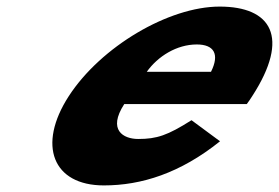

<svg xmlns="http://www.w3.org/2000/svg" viewBox="-20 -548 847 583"><path d="M729.3 -232C734.2 -238 741.3 -249 745.8 -256C862.4 -436 803 -528 647 -528C492 -528 286 -406 188.8 -256C92.3 -107 140.3 15 295.3 15C409.3 15 527.2 -22 648.1 -119L561.5 -183C488.7 -137 456.6 -126 399.6 -126C354.6 -126 306.1 -153 357.3 -232ZM425.7 -330C459.2 -377 516.5 -413 577.5 -413C629.5 -413 647.7 -384 620.7 -330Z"/></svg>

Font: Hussar
Style: BdWodka
Weight: 700
Foundry: Cannot Into Space Fonts
Version: Version 2.00